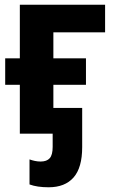

<svg xmlns="http://www.w3.org/2000/svg" viewBox="-20 -566 484 813"><path d="M186 227Q137 227 105 215V109Q116 113 128 115.5Q140 118 152 118Q178 118 190.5 104Q203 90 203 56V0H64V-207H2V-319H64V-546H425V-429H206V-319H344V-207H206V-109H328V57Q328 144 291.5 185.5Q255 227 186 227Z"/></svg>

Font: Noto Sans SemiCondensed
Style: Bold
Weight: 700
Width: 4
Designer: Monotype Design Team
Foundry: Monotype Imaging Inc.
Version: Version 2.013; ttfautohint (v1.8.4.7-5d5b)